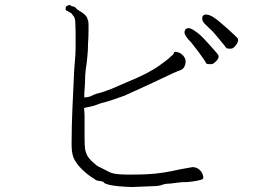

<svg xmlns="http://www.w3.org/2000/svg" viewBox="-20 -754 1040 772"><path d="M857 -602Q838 -626 823 -639Q810 -651 802.5 -659Q795 -667 794 -673Q792 -680 794 -687Q796 -692 801 -694Q806 -697 813 -695Q822 -694 833 -688Q846 -680 856 -672Q871 -660 890 -643Q935 -603 936.5 -598Q938 -593 936.5 -587Q935 -581 929 -573Q923 -565 918 -561.5Q913 -558 903 -558Q891 -559 889 -562Q889 -564 857 -602ZM780 -543Q753 -578 749 -583Q736 -596 730 -605Q724 -613 722 -620Q721 -626 724 -633Q726 -638 732 -640Q737 -642 744 -640Q752 -638 763 -630Q775 -622 785 -613Q799 -600 816 -581Q856 -537 858 -532Q860 -527 858 -521Q856 -515 849 -508Q842 -501 837 -498Q832 -495 820.5 -496Q809 -497 808 -501Q805 -509 780 -543ZM716 -531Q728 -518 726 -502Q723 -477 703 -471Q699 -470 695 -468Q691 -467 689 -465H688Q673 -459 670 -457Q648 -446 576.5 -413Q505 -380 482 -370Q460 -362 437 -354Q397 -341 390 -340Q382 -338 375 -335Q368 -332 361 -330Q353 -327 346 -326Q323 -321 318 -320Q320 -297 320 -292Q320 -282 320 -278V-205Q320 -170 322 -155Q326 -135 335 -122Q344 -109 365 -92Q372 -85 389 -78Q403 -71 420 -62Q428 -58 439 -56Q450 -54 463 -53Q476 -52 488.5 -52Q501 -52 510 -52Q540 -52 572 -53.5Q604 -55 636.5 -60Q669 -65 703 -73Q750 -81 754 -82Q769 -82 780 -73Q790 -66 795 -52Q800 -39 795 -34Q791 -31 771 -27Q756 -24 734 -22Q706 -22 689 -19Q678 -17 666 -16Q643 -15 640.5 -13.5Q638 -12 635 -12Q634 -12 633 -11H632Q627 -8 609 -6Q592 -5 572 -4.5Q552 -4 534.5 -3Q517 -2 510 -2Q500 -2 485 -3Q470 -4 454 -5.5Q438 -7 423 -10Q405 -14 400 -18Q398 -20 396 -22Q395 -22 394 -24Q392 -24 392 -24Q391 -24 390 -24H389L388 -25Q387 -26 385 -26Q380 -26 375 -27Q367 -29 365 -30Q361 -34 356.5 -36.5Q352 -39 349 -41Q328 -55 309 -74Q289 -93 278 -115Q274 -123 272 -132Q271 -139 269 -148V-149Q268 -157 268 -166V-182Q268 -248 271 -313Q274 -378 277 -444Q278 -476 281 -506Q284 -536 284 -568V-625Q284 -642 283 -656Q283 -671 281 -678Q279 -687 273 -692V-693Q269 -700 263 -703Q259 -705 256 -707Q253 -709 251 -710Q244 -711 244 -717Q244 -717 244 -718.5Q244 -720 244 -721Q244 -729 251 -731Q257 -734 261 -734H262L263 -733Q267 -728 275 -728Q278 -728 284 -723Q285 -722 286 -721L288 -718Q292 -715 303 -708Q329 -693 332 -677Q333 -673 335 -668Q336 -662 336 -657V-634Q336 -607 334 -579Q334 -552 331 -524Q329 -500 325 -477Q322 -454 322 -430Q322 -414 319 -381Q319 -371 319 -362Q338 -364 342 -366Q363 -376 368 -377Q391 -382 429 -397Q446 -404 489 -423Q578 -459 623 -492Q633 -500 646 -509Q657 -517 666 -526Q678 -536 679 -539V-543L681 -544Q682 -545 684 -545H685V-546L690 -545Q705 -543 716 -531Z"/></svg>

Font: ToneOZ-Tsuipita-TC
Style: Tsuipita-TC
Weight: 400
Designer: :Jeffrey Xuan (Chih-Lin Hsuan)  :
Foundry: jeffreyx@gmail.com, cjkFonts.io
Version: Version 0.24071